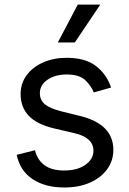

<svg xmlns="http://www.w3.org/2000/svg" viewBox="-20 -804 563 835"><path d="M305.4 -619.3H231.5L318.2 -784.1H416.2ZM259.9 11.4Q176.5 11.4 121.8 -24.9Q67.1 -61.1 52.6 -130.7L132.1 -150.6Q154.5 -62.5 258.5 -62.5Q317.1 -62.5 351.7 -87.5Q386.4 -112.6 386.4 -147.7Q386.4 -205.6 305.4 -224.4L214.5 -245.7Q139.6 -263.5 104.6 -301Q69.6 -338.4 69.6 -394.9Q69.6 -441.1 95.7 -476.6Q121.8 -512.1 167.1 -532.3Q212.4 -552.6 269.9 -552.6Q350.9 -552.6 397.2 -517Q443.5 -481.5 463.1 -423.3L387.8 -402Q376.8 -430.4 350.9 -455.3Q324.9 -480.1 269.9 -480.1Q219.8 -480.1 186.6 -457.2Q153.4 -434.3 153.4 -399.1Q153.4 -367.9 176.1 -349.8Q198.9 -331.7 247.2 -319.6L328.1 -299.7Q473 -264.2 473 -152Q473 -105.1 446.2 -68.2Q419.4 -31.2 371.4 -9.9Q323.5 11.4 259.9 11.4Z"/></svg>

Font: Linik Sans
Style: Regular
Weight: 400
Designer: Rasmus Andersson (font), Marc Monis (original base), Kil Hyung-jin (Pretendard portions), Cristiano Sobral (main changes
Foundry: rsms
Version: Version 3.018;May 31, 2022;FontCreator 14.0.0.2814 64-bit; t